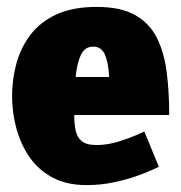

<svg xmlns="http://www.w3.org/2000/svg" viewBox="-20 -528 525 556"><path d="M230 8Q173 8 132 -14Q91 -36 65.5 -73Q40 -110 27.5 -156Q15 -202 15 -250Q15 -298 27.5 -344Q40 -390 68 -427Q96 -464 143 -486Q190 -508 260 -508Q330 -508 372 -484Q414 -460 435 -417Q456 -374 463 -317Q470 -260 470 -195H195Q195 -170 199 -150.5Q203 -131 216.5 -119.5Q230 -108 260 -108Q291 -108 323 -118Q355 -128 376.5 -137.5Q398 -147 398 -147L440 -45Q440 -45 423 -37Q406 -29 376.5 -18.5Q347 -8 309.5 0Q272 8 230 8ZM250 -393Q226 -393 214.5 -369.5Q203 -346 199 -305H296Q294 -346 284 -369.5Q274 -393 250 -393Z"/></svg>

Font: Epunda Sans Black
Style: Regular
Weight: 900
Designer: Simon Atzbach
Foundry: typofactur
Version: Version 2.204; ttfautohint (v1.8.4.7-5d5b)